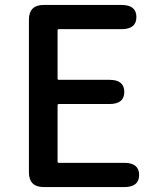

<svg xmlns="http://www.w3.org/2000/svg" viewBox="-20 -757 640 777"><path d="M157 0Q97 0 97 -60V-677Q97 -737 157 -737H472Q532 -737 532 -688Q532 -639 472 -639H218Q213 -639 213 -634V-439Q213 -434 218 -434H423Q483 -434 483 -385Q483 -336 423 -336H218Q213 -336 213 -331V-103Q213 -98 218 -98H483Q543 -98 543 -49Q543 0 483 0Z"/></svg>

Font: Resource Han Rounded CN Medium
Style: Regular
Weight: 500
Designer: Cyano Hao (round all glyphs); Ryoko NISHIZUKA 西塚涼子 (kana, bopomofo & ideographs); Paul D. Hunt (Latin, Greek & Cyrillic)
Foundry: Cyano Hao
Version: 0.990